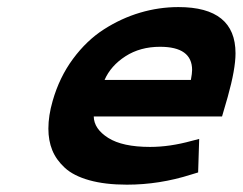

<svg xmlns="http://www.w3.org/2000/svg" viewBox="-20 -499 669 529"><path d="M471.7 -479.5Q628.9 -479.5 628.9 -352.1Q628.9 -308.6 607.4 -231.9L591.8 -178.2H238.3Q238.8 -144 278.1 -119.1Q317.4 -94.2 393.6 -94.2Q447.8 -94.2 507.8 -110.8L528.8 -116.2L525.9 -23.9L506.8 -18.1Q419.4 9.8 329.6 9.8Q269.5 9.8 226.1 -2.4Q182.6 -14.6 158.7 -36.6Q134.8 -58.6 124 -85.2Q113.3 -111.8 113.3 -144.5Q113.3 -180.2 125 -220.7Q143.6 -286.1 181.2 -336.9Q218.8 -387.7 266.4 -418.2Q314 -448.7 366 -464.1Q418 -479.5 471.7 -479.5ZM420.9 -370.1Q366.2 -370.1 325.7 -344Q285.2 -317.9 268.1 -278.8H505.9Q509.3 -296.9 509.3 -306.2Q509.3 -370.1 420.9 -370.1Z"/></svg>

Font: Cantarell
Style: Bold Italic
Weight: 700
Italic angle: -16°
Designer: Dave Crossland
Version: Version 1.004